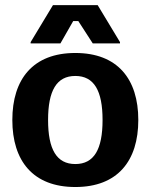

<svg xmlns="http://www.w3.org/2000/svg" viewBox="-20 -720 590 752"><path d="M216.7 -550 266.7 -637.5H286.7L343.3 -550H450V-555L362.5 -700H187.5L100 -555V-550ZM275 12.5C440.8 12.5 521.7 -90 521.7 -250C521.7 -410 440.8 -512.5 275 -512.5C109.2 -512.5 28.3 -410 28.3 -250C28.3 -90 109.2 12.5 275 12.5ZM275 -77.5C201.7 -77.5 168.3 -135 168.3 -250C168.3 -365 201.7 -422.5 275 -422.5C348.3 -422.5 381.7 -365 381.7 -250C381.7 -135 348.3 -77.5 275 -77.5Z"/></svg>

Font: Familjen Grotesk
Style: Bold
Weight: 700
Designer: Anders Wikstroem, Jonas Baeckman, Matilda Gysing, Kristian Moeller
Foundry: Familjen STHLM AB
Version: Version 2.000